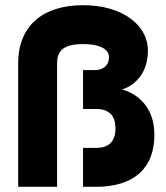

<svg xmlns="http://www.w3.org/2000/svg" viewBox="-20 -720 640 740"><path d="M200 -475V0H50V-475C50 -625 150 -700 300 -700C450 -700 550 -625 550 -525C550 -400 450 -375 450 -375C450 -375 575 -350 575 -200C575 -75 500 0 350 0H300V-150H350C400 -150 425 -175 425 -225C425 -275 400 -300 350 -300H300V-450H350C350 -450 400 -450 400 -500C400 -525 375 -550 300 -550C225 -550 200 -525 200 -475Z"/></svg>

Font: LS-VG5000 Bold
Style: Regular
Weight: 400
Designer: Justin Bihan, 2021
Foundry: Justin Bihan, 2021
Version: Version 1.000;Glyphs 3.1.2 (3151)